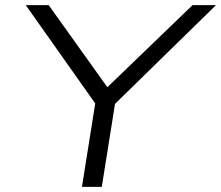

<svg xmlns="http://www.w3.org/2000/svg" viewBox="-20 -725 858 745"><path d="M298 0 355 -358 362 -306 80 -705H169L397 -386H396L727 -705H818L410 -306L432 -358L375 0Z"/></svg>

Font: Nunito Sans 7pt Expanded Light
Style: Italic
Weight: 300
Width: 7
Italic angle: -9°
Designer: Vernon Adams
Foundry: Vernon Adams
Version: Version 3.101;gftools[0.9.27]